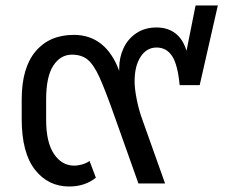

<svg xmlns="http://www.w3.org/2000/svg" viewBox="-20 -668 848 699"><path d="M773 -648 707 -358H634Q627 -433 606.5 -464Q586 -495 550 -495Q514 -495 492 -461.5Q470 -428 470 -371Q470 -346 477.5 -307.5Q485 -269 497 -236L581 0H484L399 -239Q363 -341 342 -387Q321 -433 299 -451Q277 -469 242 -469Q200 -469 174 -429Q148 -389 148 -306V-231Q148 -150 176.5 -107.5Q205 -65 250 -65Q264 -65 279.5 -69.5Q295 -74 306 -82L329 -21Q289 11 232 11Q155 11 107 -50.5Q59 -112 59 -235V-306Q59 -421 109.5 -481Q160 -541 249 -541Q307 -541 348.5 -508Q390 -475 414 -410V-420Q414 -458 429.5 -492Q445 -526 476 -547Q507 -568 550 -568Q590 -568 618 -547Q646 -526 659 -483L692 -648Z"/></svg>

Font: FiraGOUPP
Style: Medium
Weight: 400
Designer: bBox Type
Foundry: bBox Type GmbH
Version: Version 1.001